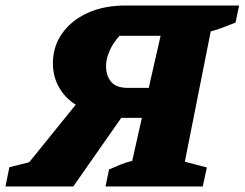

<svg xmlns="http://www.w3.org/2000/svg" viewBox="-83 -677 888 697"><path d="M-63 0 -49 -70 23 -88 192 -297Q153 -321 131 -360.5Q109 -400 109 -447Q109 -508 142.5 -555.5Q176 -603 235 -630Q294 -657 373 -657H785L772 -595Q749 -586 725.5 -577Q702 -568 682 -563L588 -90L668 -69L653 0H300L313 -62Q334 -71 354.5 -79.5Q375 -88 397 -93L432 -249H357L183 0ZM381 -358H457L500 -547H351Q328 -522 315 -493Q302 -464 302 -437Q302 -402 320.5 -380Q339 -358 381 -358Z"/></svg>

Font: Piazzolla SC ExtraBold
Style: Italic
Weight: 800
Italic angle: -11.3°
Designer: Juan Pablo del Peral
Foundry: Huerta Tipografica
Version: Version 1.330